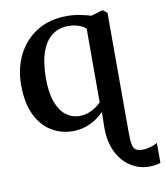

<svg xmlns="http://www.w3.org/2000/svg" viewBox="-89 -635 828 962"><g transform="rotate(-10 325.0 -154.5)"><path d="M593 252.5Q553.5 252.5 519.5 236.5Q485.5 220.5 459.5 190.8Q433.5 161 419 118.5Q404.5 76 404.5 22.5L406 -58.5Q390 -41.5 366.2 -25.5Q342.5 -9.5 312.5 0.8Q282.5 11 246.5 11Q189 11 140 -18Q91 -47 61 -107.5Q31 -168 31 -261.5Q31 -346 65.2 -414.2Q99.5 -482.5 163.5 -522.5Q227.5 -562.5 317 -562.5Q351.5 -562.5 383.5 -556Q415.5 -549.5 438 -542.5L493.5 -559H500L520 -543L520.5 62.5Q520.5 104.5 524.5 126Q528.5 147.5 540.2 155.2Q552 163 574.5 163Q594.5 163 616 156.8Q637.5 150.5 650.5 142V244Q643 246.5 634.5 248.2Q626 250 616 251.2Q606 252.5 593 252.5ZM292.5 -58Q318.5 -58 340.2 -66.2Q362 -74.5 378 -86.2Q394 -98 403.5 -108V-481.5Q396.5 -492.5 370.8 -502.2Q345 -512 313 -512Q269 -512 234.5 -487.8Q200 -463.5 180 -411.8Q160 -360 159 -276.5Q158.5 -201 176.2 -152.8Q194 -104.5 224.5 -81.2Q255 -58 292.5 -58Z"/></g></svg>

Font: Merriweather 36pt SemiBold
Style: Regular
Weight: 600
Version: Version 2.100